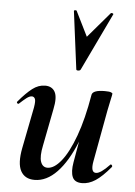

<svg xmlns="http://www.w3.org/2000/svg" viewBox="-53 -772 582 826"><g transform="rotate(5 238.0 -359.0)"><path d="M127 13Q85 13 67.5 -19.5Q50 -52 63 -119L98 -297Q103 -326 98.5 -335Q94 -344 85 -344Q75 -344 62 -334Q49 -324 33 -309Q29 -305 25 -309Q21 -313 25 -317Q57 -355 83 -375Q109 -395 138 -395Q168 -395 180.5 -372Q193 -349 182 -297L151 -138Q141 -90 149 -67Q157 -44 178 -44Q207 -44 237.5 -82Q268 -120 295 -193.5Q322 -267 340 -374L358 -373Q339 -255 304 -168Q269 -81 224 -34Q179 13 127 13ZM332 9Q300 9 290.5 -13.5Q281 -36 288 -77L340 -374Q345 -394 396 -394Q416 -394 422.5 -391Q429 -388 429 -386Q429 -382 424 -360Q419 -338 414 -312L373 -89Q364 -40 388 -40Q398 -40 412.5 -50Q427 -60 446 -80Q449 -84 453 -79.5Q457 -75 454 -71Q418 -28 389.5 -9.5Q361 9 332 9ZM265 -477 233 -726Q233 -729 238.5 -729.5Q244 -730 245 -727L298 -620L392 -730Q394 -732 399 -730.5Q404 -729 403 -726L284 -477Q281 -472 273 -472Q265 -472 265 -477Z"/></g></svg>

Font: Cormorant Light
Style: Italic
Weight: 300
Italic angle: -10°
Designer: Christian Thalmann (Catharsis Fonts)
Foundry: Catharsis Fonts
Version: Version 4.000